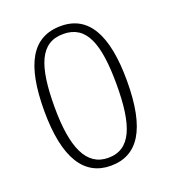

<svg xmlns="http://www.w3.org/2000/svg" viewBox="-108 -624 636 715"><g transform="rotate(-20 210.5 -266.5)"><path d="M211 10C318 10 375 -75 375 -267C375 -450 322 -543 213 -543C99 -543 47 -452 47 -267C47 -77 107 10 211 10ZM212 -21C126 -21 88 -106 88 -267C88 -431 120 -512 211 -512C302 -512 334 -431 334 -267C334 -106 302 -21 212 -21Z"/></g></svg>

Font: Noto Serif Armenian ExtraCondensed ExtraLight
Style: Regular
Weight: 200
Width: 2
Designer: Monotype Design Team
Foundry: Monotype Imaging Inc.
Version: Version 2.008